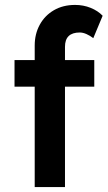

<svg xmlns="http://www.w3.org/2000/svg" viewBox="-20 -760 437 780"><path d="M121 0V-408H39V-516H121V-575Q121 -622 141.5 -659.5Q162 -697 199 -718.5Q236 -740 285 -740Q319 -740 348.5 -728Q378 -716 397 -696L359 -605Q346 -615 331.5 -621.5Q317 -628 304 -628Q244 -628 244 -570V-516H363V-408H244V0Z"/></svg>

Font: Readex Pro Medium
Style: Regular
Weight: 500
Designer: Bonnie Shaver-Troup, Thomas Jockin
Foundry: Lexend
Version: Version 1.204; ttfautohint (v1.8.4.7-5d5b)